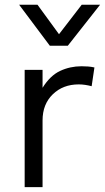

<svg xmlns="http://www.w3.org/2000/svg" viewBox="-20 -774 434 794"><path d="M82 0V-485H156V-411Q187.5 -461.5 228.8 -480.8Q270 -500 317 -500Q330.5 -500 344.2 -499Q358 -498 370.5 -495L359 -417.5Q345.5 -421 332.2 -423Q319 -425 305.5 -425Q240.5 -425 198.2 -384Q156 -343 156 -276V0ZM186 -585 59 -754.5H135L224 -632.5L318 -754.5H394L260.5 -585Z"/></svg>

Font: Geologica Cursive ExtraLight
Style: Regular
Weight: 250
Designer: Sindre Bremnes, Frode Helland
Foundry: Monokrom Skriftforlag AS
Version: Version 1.010;gftools[0.9.28]